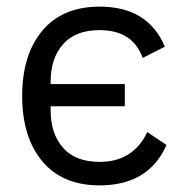

<svg xmlns="http://www.w3.org/2000/svg" viewBox="-20 -548 551 580"><path d="M281 12Q169 12 108 -60.5Q47 -133 47 -258Q47 -383 108 -455.5Q169 -528 281 -528Q427 -528 478 -407L411 -373Q381 -457 281 -457Q208 -457 170.5 -414.5Q133 -372 133 -302V-294H357V-227H133V-214Q133 -144 170.5 -101.5Q208 -59 281 -59Q382 -59 425 -149L483 -110Q429 12 281 12Z"/></svg>

Font: Aneliza
Style: Regular
Weight: 400
Designer: Mike Abbink, Paul van der Laan, Pieter van Rosmalen
Foundry: Bold Monday
Version: Version 3.0